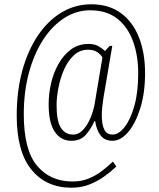

<svg xmlns="http://www.w3.org/2000/svg" viewBox="-20 -734 744 896"><path d="M313 142Q196 142 127 58Q58 -26 58 -195Q58 -309 84 -404Q110 -499 157 -568.5Q204 -638 267.5 -676Q331 -714 406 -714Q488 -714 544 -673Q600 -632 628.5 -559.5Q657 -487 657 -393Q657 -300 634.5 -228.5Q612 -157 577.5 -117Q543 -77 505 -77Q468 -77 449 -102.5Q430 -128 424 -169H421Q405 -133 380.5 -105Q356 -77 312 -77Q265 -77 236 -118.5Q207 -160 207 -248Q207 -295 218 -344Q229 -393 252.5 -435Q276 -477 311 -503Q346 -529 394 -529Q422 -529 441 -517.5Q460 -506 470 -496L492 -520H504L463 -279Q459 -253 457 -233Q455 -213 455 -195Q455 -153 466.5 -129.5Q478 -106 506 -106Q534 -106 561.5 -141Q589 -176 607 -240Q625 -304 625 -391Q625 -475 600.5 -542Q576 -609 526.5 -647.5Q477 -686 401 -686Q336 -686 279.5 -649.5Q223 -613 181 -548Q139 -483 115 -394.5Q91 -306 91 -201Q91 -35 152.5 39Q214 113 319 113Q361 113 395.5 98.5Q430 84 457.5 62.5Q485 41 507 20L523 43Q498 67 466.5 89.5Q435 112 397 127Q359 142 313 142ZM321 -106Q348 -106 369 -129.5Q390 -153 403 -185.5Q416 -218 421 -245L458 -466Q450 -480 433.5 -491Q417 -502 391 -502Q352 -502 324 -475.5Q296 -449 278.5 -408.5Q261 -368 252.5 -323.5Q244 -279 244 -243Q244 -168 264.5 -137Q285 -106 321 -106Z"/></svg>

Font: Noto Serif ExtraCondensed ExtraLight
Style: Regular
Weight: 200
Width: 2
Designer: Monotype Design Team
Foundry: Monotype Imaging Inc.
Version: Version 2.015